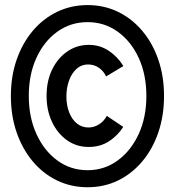

<svg xmlns="http://www.w3.org/2000/svg" viewBox="-20 -748 713 775"><path d="M337.9 -154.8Q288.6 -154.8 250.2 -182.1Q211.9 -209.5 189.9 -256.1Q168 -302.7 168 -360.8Q168 -421.9 190.9 -468.3Q213.9 -514.6 252.4 -540.8Q291 -566.9 338.4 -566.9Q382.8 -566.9 418.7 -543.2Q454.6 -519.5 478 -481.4L408.2 -439.5Q398.9 -460.4 379.6 -474.1Q360.4 -487.8 335.4 -487.8Q308.6 -487.8 289.1 -470.2Q269.5 -452.6 258.8 -423.1Q248 -393.6 248 -358.4Q248 -322.8 259.3 -294.2Q270.5 -265.6 290.5 -249.5Q310.5 -233.4 336.9 -233.4Q359.9 -233.4 379.9 -246.1Q399.9 -258.8 411.1 -280.3L477.5 -235.8Q456.5 -202.1 421.1 -178.5Q385.7 -154.8 337.9 -154.8ZM333.5 7.8Q267.1 7.8 210.4 -19.5Q153.8 -46.9 112.1 -96.7Q70.3 -146.5 47.1 -213.6Q23.9 -280.8 23.9 -360.4Q23.9 -439.9 47.1 -506.8Q70.3 -573.7 112.1 -623.3Q153.8 -672.9 210.4 -700.2Q267.1 -727.5 333.5 -727.5Q400.4 -727.5 456.5 -700.2Q512.7 -672.9 554.4 -623.3Q596.2 -573.7 619.1 -506.8Q642.1 -439.9 642.1 -360.4Q642.1 -280.8 619.1 -213.6Q596.2 -146.5 554.4 -96.7Q512.7 -46.9 456.5 -19.5Q400.4 7.8 333.5 7.8ZM333.5 -61Q401.4 -61 455.1 -100.3Q508.8 -139.6 539.8 -207Q570.8 -274.4 570.8 -360.4Q570.8 -447.3 539.8 -514.4Q508.8 -581.5 455.1 -620.1Q401.4 -658.7 333.5 -658.7Q265.1 -658.7 211.4 -620.1Q157.7 -581.5 127 -514.4Q96.2 -447.3 96.2 -360.8Q96.2 -274.9 127 -207.3Q157.7 -139.6 211.4 -100.3Q265.1 -61 333.5 -61Z"/></svg>

Font: Reddit Sans Condensed SemiBold
Style: Regular
Weight: 600
Designer: Stephen Hutchings
Foundry: Reddit
Version: Version 1.014